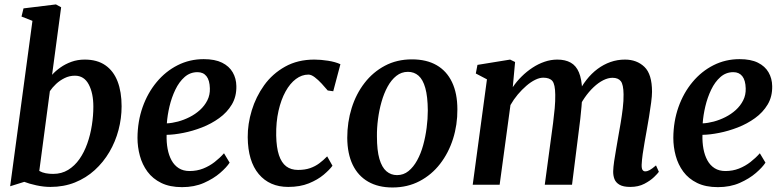

<svg xmlns="http://www.w3.org/2000/svg" viewBox="-20 -837 3548 870"><path d="M216 -498Q231.5 -515.5 253.8 -531.2Q276 -547 303.8 -557Q331.5 -567 364 -567Q420.5 -567 457.5 -541.2Q494.5 -515.5 512.8 -468Q531 -420.5 531 -355.5Q531 -301 517 -248Q503 -195 475.8 -148.5Q448.5 -102 409.2 -66.2Q370 -30.5 319.5 -10.2Q269 10 208.5 10Q178 10 144.8 2.8Q111.5 -4.5 90 -13L26 7L127 -742.5L77.5 -762L86.5 -799L233.5 -817L257 -804ZM158 -62.5Q171 -55 187 -52Q203 -49 220.5 -49Q259 -49 288.8 -67.2Q318.5 -85.5 340 -116.2Q361.5 -147 375.5 -186.5Q389.5 -226 396.2 -269.2Q403 -312.5 403 -354Q403 -415 382 -454.5Q361 -494 319.5 -494Q294.5 -494 272.8 -483.2Q251 -472.5 234 -456.5Q217 -440.5 206 -424Z M1020.5 -100Q1007 -79 977.2 -53.2Q947.5 -27.5 904 -8.2Q860.5 11 805 11Q749.5 11 710.8 -8Q672 -27 648.2 -59.2Q624.5 -91.5 613.8 -131.2Q603 -171 603 -212.5Q603.5 -287 626.2 -351.5Q649 -416 689.8 -465Q730.5 -514 785 -541.5Q839.5 -569 903 -569Q954 -569 986.2 -553Q1018.5 -537 1034.5 -509.2Q1050.5 -481.5 1051 -447Q1052 -399.5 1030.5 -363.5Q1009 -327.5 973.2 -301.8Q937.5 -276 895 -259.5Q852.5 -243 810.5 -234.8Q768.5 -226.5 735 -226Q734 -192 739.5 -162.5Q745 -133 757.5 -110.2Q770 -87.5 790.2 -74.8Q810.5 -62 839 -62Q872 -62 900.5 -73.2Q929 -84.5 952.5 -102.8Q976 -121 995 -142.5ZM875 -510Q841.5 -510 816.5 -488Q791.5 -466 774.5 -430.5Q757.5 -395 748 -354.8Q738.5 -314.5 736 -278Q759.5 -279 786.5 -286.2Q813.5 -293.5 839.2 -306.5Q865 -319.5 886 -338.5Q907 -357.5 919.5 -382.2Q932 -407 931 -436.5Q930 -473.5 915.5 -491.8Q901 -510 875 -510Z M1286 10Q1201.5 10 1152.5 -48.2Q1103.5 -106.5 1102.5 -215Q1102 -275 1120.8 -336.8Q1139.5 -398.5 1177 -450.8Q1214.5 -503 1271.8 -535Q1329 -567 1404.5 -567Q1433 -567 1466.5 -561.8Q1500 -556.5 1522.5 -546L1490 -423.5L1465 -427Q1453 -441.5 1437.5 -458.2Q1422 -475 1406.2 -487Q1390.5 -499 1377.5 -499Q1347.5 -499 1320.8 -479Q1294 -459 1273.8 -422.2Q1253.5 -385.5 1242 -334.8Q1230.5 -284 1231.5 -223Q1232.5 -168.5 1244 -134Q1255.5 -99.5 1277 -83.2Q1298.5 -67 1330.5 -67Q1361.5 -67 1384.8 -75Q1408 -83 1426.8 -97Q1445.5 -111 1462.5 -128.5L1486.5 -86Q1473.5 -68 1446.5 -45.2Q1419.5 -22.5 1379.5 -6.2Q1339.5 10 1286 10Z M1846.5 -568Q1912.5 -568 1958.2 -541.8Q2004 -515.5 2028.2 -464.8Q2052.5 -414 2052.5 -341.5Q2053 -271.5 2032.8 -207.8Q2012.5 -144 1974.2 -94.5Q1936 -45 1881.2 -16.2Q1826.5 12.5 1758.5 12.5Q1694 12.5 1648.2 -13.8Q1602.5 -40 1578.2 -90.2Q1554 -140.5 1553.5 -212.5Q1553.5 -283.5 1573.5 -347.5Q1593.5 -411.5 1631.8 -461Q1670 -510.5 1724.2 -539.2Q1778.5 -568 1846.5 -568ZM1828.5 -511.5Q1799 -511.5 1776 -493.2Q1753 -475 1736.2 -444.2Q1719.5 -413.5 1708.8 -375.5Q1698 -337.5 1692.8 -297Q1687.5 -256.5 1688 -219Q1688 -155.5 1699.2 -117Q1710.5 -78.5 1731 -61Q1751.5 -43.5 1779 -43.5Q1808.5 -43.5 1831 -61.8Q1853.5 -80 1870.2 -110.5Q1887 -141 1897.5 -179.2Q1908 -217.5 1913.2 -258Q1918.5 -298.5 1918.5 -336.5Q1918 -400 1907.2 -438.2Q1896.5 -476.5 1876.5 -494Q1856.5 -511.5 1828.5 -511.5Z M2314 -556 2303.5 -442Q2320.5 -467.5 2343.5 -490.2Q2366.5 -513 2392.8 -530.2Q2419 -547.5 2447.5 -557.2Q2476 -567 2505.5 -567Q2541.5 -567 2566 -553.2Q2590.5 -539.5 2603.2 -509.2Q2616 -479 2618 -428.5Q2618 -422 2618 -415Q2618 -408 2617.5 -400.8Q2617 -393.5 2616 -385.5L2598 -411Q2615 -446.5 2637.5 -475.2Q2660 -504 2687.5 -524.5Q2715 -545 2746.2 -556Q2777.5 -567 2812 -567Q2865.5 -567 2900 -534Q2934.5 -501 2934.5 -421Q2934.5 -403 2930.5 -372.2Q2926.5 -341.5 2921 -308Q2915.5 -274.5 2910.5 -247Q2906 -221.5 2901 -193.5Q2896 -165.5 2892.2 -138.8Q2888.5 -112 2887.5 -91Q2887 -73.5 2891.5 -67Q2896 -60.5 2903.5 -60.5Q2913.5 -60.5 2924.2 -66.5Q2935 -72.5 2952.5 -87.5L2965.5 -58.5Q2960.5 -51 2943.8 -34.8Q2927 -18.5 2899.8 -4.2Q2872.5 10 2836 10Q2804 10 2787 0Q2770 -10 2764 -26.2Q2758 -42.5 2758.5 -61.5Q2759 -79.5 2762.8 -106Q2766.5 -132.5 2772 -162.2Q2777.5 -192 2782 -220.5Q2787 -247.5 2792.5 -280.5Q2798 -313.5 2802 -347Q2806 -380.5 2805.5 -409.5Q2805 -454 2793 -469.2Q2781 -484.5 2755.5 -484.5Q2735.5 -484.5 2713.5 -473.5Q2691.5 -462.5 2669.8 -442Q2648 -421.5 2629 -394Q2610 -366.5 2597 -334L2618 -405Q2617.5 -382 2615 -354.2Q2612.5 -326.5 2609.5 -298.8Q2606.5 -271 2603 -246.5L2572 0H2448.5L2478 -219Q2482 -247 2486.2 -280Q2490.5 -313 2493.5 -346.2Q2496.5 -379.5 2496 -407.5Q2495.5 -455 2483 -470Q2470.5 -485 2441.5 -485Q2424.5 -485 2404.8 -475.2Q2385 -465.5 2365 -448.2Q2345 -431 2326.2 -408.8Q2307.5 -386.5 2293 -361L2244 0H2122L2186.5 -477.5L2136 -504L2143.5 -543L2291.5 -567Z M3448.5 -100Q3435 -79 3405.2 -53.2Q3375.5 -27.5 3332 -8.2Q3288.5 11 3233 11Q3177.5 11 3138.8 -8Q3100 -27 3076.2 -59.2Q3052.5 -91.5 3041.8 -131.2Q3031 -171 3031 -212.5Q3031.5 -287 3054.2 -351.5Q3077 -416 3117.8 -465Q3158.5 -514 3213 -541.5Q3267.5 -569 3331 -569Q3382 -569 3414.2 -553Q3446.5 -537 3462.5 -509.2Q3478.5 -481.5 3479 -447Q3480 -399.5 3458.5 -363.5Q3437 -327.5 3401.2 -301.8Q3365.5 -276 3323 -259.5Q3280.5 -243 3238.5 -234.8Q3196.5 -226.5 3163 -226Q3162 -192 3167.5 -162.5Q3173 -133 3185.5 -110.2Q3198 -87.5 3218.2 -74.8Q3238.5 -62 3267 -62Q3300 -62 3328.5 -73.2Q3357 -84.5 3380.5 -102.8Q3404 -121 3423 -142.5ZM3303 -510Q3269.5 -510 3244.5 -488Q3219.5 -466 3202.5 -430.5Q3185.5 -395 3176 -354.8Q3166.5 -314.5 3164 -278Q3187.5 -279 3214.5 -286.2Q3241.5 -293.5 3267.2 -306.5Q3293 -319.5 3314 -338.5Q3335 -357.5 3347.5 -382.2Q3360 -407 3359 -436.5Q3358 -473.5 3343.5 -491.8Q3329 -510 3303 -510Z"/></svg>

Font: Merriweather 20pt SemiBold
Style: Italic
Weight: 600
Italic angle: -7.8°
Version: Version 2.101